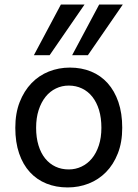

<svg xmlns="http://www.w3.org/2000/svg" viewBox="-20 -801 597 833"><path d="M136.7 -246.6Q136.7 -204.1 147 -170.4Q157.2 -136.7 176 -113.5Q194.8 -90.3 220.7 -78.1Q246.6 -65.9 278.3 -65.9Q307.6 -65.9 333.5 -78.1Q359.4 -90.3 378.7 -113.5Q397.9 -136.7 408.9 -170.4Q419.9 -204.1 419.9 -246.6Q419.9 -289.6 409.7 -323.5Q399.4 -357.4 380.6 -381.1Q361.8 -404.8 335.7 -417.2Q309.6 -429.7 278.3 -429.7Q248.5 -429.7 222.7 -417.2Q196.8 -404.8 177.7 -381.1Q158.7 -357.4 147.7 -323.5Q136.7 -289.6 136.7 -246.6ZM46.4 -246.6Q46.4 -309.6 65.4 -358.2Q84.5 -406.7 116.7 -440.2Q148.9 -473.6 191.9 -490.7Q234.9 -507.8 283.2 -507.8Q333.5 -507.8 375.2 -490.7Q417 -473.6 447 -440.2Q477.1 -406.7 493.7 -358.2Q510.3 -309.6 510.3 -246.6Q510.3 -183.6 491.2 -135.3Q472.2 -86.9 439.9 -54.2Q407.7 -21.5 364.7 -4.6Q321.8 12.2 273.4 12.2Q223.1 12.2 181.4 -4.6Q139.6 -21.5 109.6 -54.2Q79.6 -86.9 63 -135.3Q46.4 -183.6 46.4 -246.6ZM346.7 -781.2 195.3 -561.5H127L244.1 -781.2ZM512.7 -781.2 361.3 -561.5H293L410.2 -781.2Z"/></svg>

Font: Andika Basic
Style: Regular
Weight: 400
Designer: Annie Olsen & Victor Gaultney
Foundry: SIL International
Version: Version 1.000